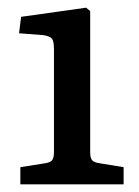

<svg xmlns="http://www.w3.org/2000/svg" viewBox="-20 -856 364 502"><path d="M33.2 -374V-418.9L98.1 -429.2Q112.3 -431.2 116.7 -437.7Q121.1 -444.3 121.1 -459V-727.1Q121.1 -747.6 116.2 -754.4Q111.3 -761.2 92.8 -764.2L29.8 -769L35.2 -812L205.1 -835.9L215.8 -827.1V-458Q215.8 -443.4 220.7 -437.3Q225.6 -431.2 240.2 -429.2L303.2 -418.9V-374Z"/></svg>

Font: Literata Book Medium
Style: Regular
Weight: 500
Designer: Latin by Veronika Burian and Jose Scaglione. Greek by Irene Vlachou. Cyrillic by Vera Evstafieva
Foundry: TypeTogether
Version: Version 2.003;PS 002.003;hotconv 1.0.88;makeotf.lib2.5.64775